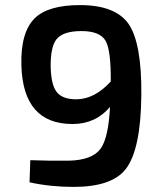

<svg xmlns="http://www.w3.org/2000/svg" viewBox="-20 -722 616 754"><path d="M99 -93Q176 -90 250 -91Q342 -93 375 -138Q406 -181 412 -302Q355 -235 265 -235Q71 -235 64 -464Q60 -595 117 -651Q170 -702 294 -702Q433 -702 485 -628Q537 -552 535 -348Q533 -133 473 -57Q418 12 269 12Q178 12 96 -6ZM415 -402Q416 -524 395 -561Q373 -600 300 -600Q228 -600 202 -568Q178 -538 179 -459Q181 -390 201 -363Q223 -332 279 -332Q351 -332 415 -402Z"/></svg>

Font: Taylor Sans Upright Semi Bold
Style: Regular
Weight: 600
Italic angle: -8°
Designer: Natanael Gama
Version: Version 1.001 September 8, 2015